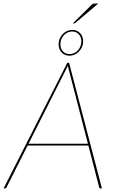

<svg xmlns="http://www.w3.org/2000/svg" viewBox="-36 -1050 645 1070"><path d="M0 0ZM532 0H523Q518.5 0 517 -5L456.5 -239H118L0 -5Q-3.5 0 -8 0H-16L339 -700H349ZM123 -249H454L347 -663Q345.5 -668.5 344.2 -673.2Q343 -678 342 -683.5Q339.5 -678 337 -673.2Q334.5 -668.5 332 -663ZM291 -811.5Q292.5 -827 299.2 -840Q306 -853 316.2 -862.8Q326.5 -872.5 339.5 -878Q352.5 -883.5 367 -883.5Q381 -883.5 392.8 -878Q404.5 -872.5 412.8 -862.8Q421 -853 424.8 -840Q428.5 -827 427 -811.5Q425.5 -796 418.5 -783Q411.5 -770 401.2 -760.2Q391 -750.5 378 -745Q365 -739.5 351 -739.5Q336.5 -739.5 324.8 -745Q313 -750.5 305 -760.2Q297 -770 293.2 -783Q289.5 -796 291 -811.5ZM301 -811.5Q299.5 -798 302.5 -786.5Q305.5 -775 312.2 -766.5Q319 -758 329 -753.2Q339 -748.5 351.5 -748.5Q364 -748.5 375.2 -753.2Q386.5 -758 395.2 -766.5Q404 -775 409.8 -786.5Q415.5 -798 417 -811.5Q418.5 -825 415.2 -836.5Q412 -848 405.2 -856.5Q398.5 -865 388.5 -869.8Q378.5 -874.5 366 -874.5Q353.5 -874.5 342.5 -869.8Q331.5 -865 322.8 -856.5Q314 -848 308.2 -836.5Q302.5 -825 301 -811.5ZM512 -1030.5 384 -922.5Q380.5 -919.5 375 -919.5H369.5L475 -1023.5Q479 -1027.5 483.2 -1029Q487.5 -1030.5 495 -1030.5Z"/></svg>

Font: Lato Hairline
Style: Italic
Weight: 100
Italic angle: -7°
Designer: Lukasz Dziedzic
Foundry: tyPoland Lukasz Dziedzic
Version: Version 2.007; 2014-02-27